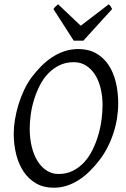

<svg xmlns="http://www.w3.org/2000/svg" viewBox="-20 -858 585 893"><path d="M457 -369.1Q457 -410.2 448.2 -446.5Q439.5 -482.9 422.4 -510Q405.3 -537.1 380.4 -553Q355.5 -568.8 323.2 -568.8Q286.1 -568.8 256.6 -554.4Q227.1 -540 204.1 -516.1Q181.2 -492.2 165 -460.4Q148.9 -428.7 138.4 -394.5Q127.9 -360.4 123 -325.4Q118.2 -290.5 118.2 -259.8Q118.2 -214.4 127.7 -175.5Q137.2 -136.7 154.8 -108.6Q172.4 -80.6 197 -64.7Q221.7 -48.8 252 -48.8Q289.6 -48.8 319.6 -64Q349.6 -79.1 372.3 -104.2Q395 -129.4 411.1 -162.4Q427.2 -195.3 437.5 -231Q447.8 -266.6 452.4 -302.5Q457 -338.4 457 -369.1ZM529.8 -377.9Q529.8 -343.3 524.2 -307.6Q518.6 -272 507.1 -237.3Q495.6 -202.6 478.8 -170.2Q461.9 -137.7 439.9 -109.9Q419.4 -83.5 396.2 -60.8Q373 -38.1 346.9 -21.2Q320.8 -4.4 291.7 5.4Q262.7 15.1 230 15.1Q183.1 15.1 148.2 -4.9Q113.3 -24.9 90.1 -59.3Q66.9 -93.8 55.4 -139.6Q43.9 -185.5 43.9 -236.8Q43.9 -267.6 49.6 -302Q55.2 -336.4 65.7 -370.8Q76.2 -405.3 91.3 -437.7Q106.4 -470.2 126 -497.1Q146.5 -524.4 170.2 -548.6Q193.8 -572.8 220.9 -590.8Q248 -608.9 278.8 -619.4Q309.6 -629.9 344.2 -629.9Q392.1 -629.9 427.2 -609.9Q462.4 -589.8 485.1 -555.4Q507.8 -521 518.8 -475.1Q529.8 -429.2 529.8 -377.9ZM367.7 -668.9H322.8L228.5 -815.9Q235.4 -825.2 239.3 -828.6Q243.2 -832 250.5 -837.9L355.5 -738.3L485.8 -837.9Q491.7 -832.5 494.4 -828.9Q497.1 -825.2 501.5 -815.9Z"/></svg>

Font: Gentium Plus Afr
Style: Italic
Weight: 400
Italic angle: -8°
Designer: J. Victor Gaultney, Annie Olsen, Iska Routamaa, Becca Hirsbrunner
Foundry: SIL International
Version: Version 5.000